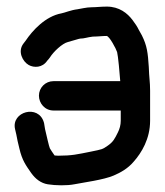

<svg xmlns="http://www.w3.org/2000/svg" viewBox="-20 -533 499 582"><path d="M142 -198H347C371.8 -198 392 -218.2 392 -243C392 -269 370 -287 347 -287H142C117.7 -287 98 -267.3 98 -243C98 -220 116 -198 142 -198ZM261.3 -422C278.5 -422.2 290 -424 303 -424C311.6 -424 332.4 -384 335 -375.1C337.8 -365.1 343 -309.7 345 -281.1C345 -273.9 345.2 -265.9 346 -256V-167C346 -154.1 342.6 -142.2 337.6 -132.2C327.9 -112.7 323.6 -103.3 306.7 -91.5C290.1 -79.9 289.8 -80.5 256 -73.5C213.6 -65 198.4 -61.1 156.1 -61C153.5 -61.2 147.6 -61.6 145.5 -61.7C139.6 -70 135.1 -76.8 131.2 -83.3C128.8 -87.6 120.6 -124.5 116.5 -141.9L113.7 -159.1C113.5 -159.8 113.3 -161 113 -161.9C97 -217.9 13.1 -194.8 25.7 -141.3L29.5 -125.1C31.3 -114.3 34.9 -97.6 38.7 -83C47.2 -46.2 58.7 -31.7 74.5 -8.7C87.2 9.2 104 22.4 125.1 25.7C148.3 29.4 183.1 30.1 205.9 25.5C233.6 20 293.8 12.3 324.8 -1C345.6 -9.9 368 -22.5 385 -42.7C409.3 -70 435 -112.4 435 -167V-258C435 -285.8 432.1 -295.1 431 -330.2C428.2 -373.1 425.8 -394.3 410.1 -425.7L400.3 -443.3C396.8 -450.9 389.2 -462.8 381.8 -472.2C366.3 -492.9 341.4 -513 304 -513C285.5 -513 271.8 -511 258 -511C241.7 -511 224.7 -506.2 214.1 -504.8C196.2 -502.8 175.5 -494.2 166.5 -492.6C117.5 -483.7 78.4 -440.4 57.7 -409.6L51.3 -401.3C32.3 -376.9 49 -346.1 67 -336C82.8 -327.1 108.5 -327.1 123.2 -349.1C126 -352.3 128.9 -355 131.2 -358.7C142.5 -376.8 168.9 -401.5 186.1 -405.7C199.2 -409 219.7 -415.9 223 -416C235.7 -416 244.7 -420.2 261.3 -422Z"/></svg>

Font: Just Breathe
Style: Bd
Weight: 400
Foundry: Cannot Into Space Fonts
Version: Version 0.72